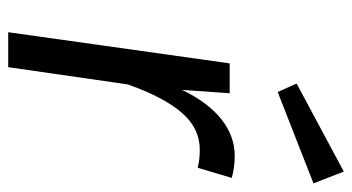

<svg xmlns="http://www.w3.org/2000/svg" viewBox="-210 -626 837 456"><g transform="rotate(90 208.0 -398.5)"><path d="M403 -531 379 -450Q360 -455 336 -455Q285 -455 248 -412Q211 -369 181 -284L140 0H57L131 -526H202L194 -413Q224 -475 264 -506.5Q304 -538 351 -538Q377 -538 403 -531ZM416 -725 199 -640 179 -685 388 -797Z"/></g></svg>

Font: FiraGO Book
Style: Italic
Weight: 350
Italic angle: -8°
Designer: bBox Type GmbH
Foundry: bBox Type GmbH
Version: Version 1.001